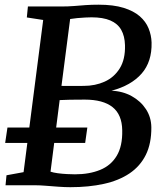

<svg xmlns="http://www.w3.org/2000/svg" viewBox="-20 -770 688 798"><path d="M272.5 8Q249 8 222 6Q195 4 170 2Q145 0 126 0H3L7 -41.5L78 -54.5L159.5 -687L91.5 -697.5L96 -743H233.5Q263.5 -743 287.8 -745Q312 -747 336.2 -748.8Q360.5 -750.5 389.5 -750.5Q451.5 -750.5 493.5 -737.5Q535.5 -724.5 560.8 -702.5Q586 -680.5 597.5 -652.2Q609 -624 610 -593.5Q612 -513.5 568.5 -464Q525 -414.5 443.5 -393Q490.5 -391 527.8 -370.2Q565 -349.5 586.8 -316Q608.5 -282.5 609 -241Q609.5 -173.5 586 -126.2Q562.5 -79 518.2 -49.2Q474 -19.5 411.8 -5.8Q349.5 8 272.5 8ZM291.5 -45.5Q351 -45.5 396 -63.8Q441 -82 465.2 -122.5Q489.5 -163 488 -229Q487 -293.5 447.8 -324.8Q408.5 -356 332.5 -356Q294.5 -356 270.5 -355.5Q246.5 -355 228 -354L190 -56.5Q201.5 -52.5 220.2 -50Q239 -47.5 258.5 -46.5Q278 -45.5 291.5 -45.5ZM235.5 -413Q258.5 -412.5 282.2 -412.8Q306 -413 328 -413Q376 -413 415.2 -430.8Q454.5 -448.5 477.8 -486Q501 -523.5 499.5 -582Q498.5 -620 483.8 -646Q469 -672 438.5 -685Q408 -698 360.5 -698Q351 -698 334.8 -697.2Q318.5 -696.5 301.2 -694.8Q284 -693 271.5 -691ZM1.5 -176 11 -240H343L334 -176Z"/></svg>

Font: Merriweather Medium
Style: Italic
Weight: 500
Italic angle: -7.8°
Version: Version 2.101